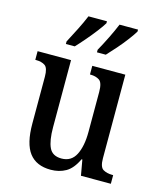

<svg xmlns="http://www.w3.org/2000/svg" viewBox="-115 -849 789 943"><g transform="rotate(15 279.0 -378.0)"><path d="M232 10Q159 10 123 -37Q87 -84 87 -186V-424Q87 -468 70 -480Q53 -492 23 -492H20V-536H190V-195Q190 -127 206.5 -92Q223 -57 269 -57Q319 -57 341.5 -101Q364 -145 364 -218V-421Q364 -468 346 -480Q328 -492 301 -492H298V-536H466V-111Q466 -66 485 -55Q504 -44 531 -44H536V0H384L370 -79H366Q342 -28 308.5 -9Q275 10 232 10ZM303 -619Q323 -655 342 -693.5Q361 -732 375 -766H469V-756Q459 -739 438 -711Q417 -683 392 -654.5Q367 -626 348 -606H303ZM145 -619Q164 -655 183.5 -693.5Q203 -732 217 -766H311V-756Q301 -739 279.5 -711Q258 -683 233.5 -654.5Q209 -626 190 -606H145Z"/></g></svg>

Font: Noto Serif Lao Condensed Medium
Style: Regular
Weight: 500
Width: 3
Designer: Monotype Design Team
Foundry: Monotype Imaging Inc.
Version: Version 2.003; ttfautohint (v1.8.4.7-5d5b)